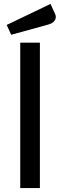

<svg xmlns="http://www.w3.org/2000/svg" viewBox="-20 -957 306 977"><path d="M264 -872Q264 -842 222 -831L37 -780L14 -830L237 -937L260 -887Q264 -879 264 -872ZM183 -740H83V0H183Z"/></svg>

Font: Voces
Style: Regular
Weight: 400
Designer: Ana Paula Megda, Pablo Ugerman
Foundry: Ana Paula Megda, Pablo Ugerman
Version: Version 1.100